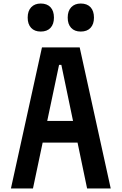

<svg xmlns="http://www.w3.org/2000/svg" viewBox="-20 -1069 690 1089"><path d="M42 0 218 -800H432L608 0H474L328 -701H315L167 0ZM161 -260V-383H488V-260ZM211 -890Q176 -890 156.5 -911Q137 -932 137 -969Q137 -1007 157 -1028Q177 -1049 211 -1049Q247 -1049 266.5 -1028Q286 -1007 286 -969Q286 -932 266.5 -911Q247 -890 211 -890ZM438 -890Q403 -890 383.5 -911Q364 -932 364 -969Q364 -1007 384 -1028Q404 -1049 438 -1049Q474 -1049 493.5 -1028Q513 -1007 513 -969Q513 -932 493.5 -911Q474 -890 438 -890Z"/></svg>

Font: Martian Mono SemiCondensed Medium
Style: Regular
Weight: 500
Width: 4
Designer: Roman Shamin
Foundry: Evil Martians
Version: Version 1.000